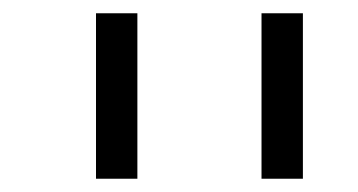

<svg xmlns="http://www.w3.org/2000/svg" viewBox="-20 -770 540 290"><path d="M125 -750Q125 -750 125 -500H187.5Q187.5 -500 187.5 -750ZM375 -750Q375 -750 375 -500H437.5Q437.5 -500 437.5 -750Z"/></svg>

Font: UnifontExMono
Style: Regular
Weight: 500
Version: Version 15.0.06